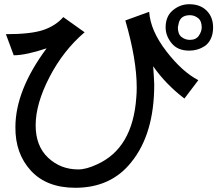

<svg xmlns="http://www.w3.org/2000/svg" viewBox="-20 -750 1040 910"><path d="M877 -730Q929 -730 959.5 -699.5Q990 -669 990 -620Q990 -589 979 -566Q968 -543 950 -531.5Q932 -520 914 -515Q896 -510 877 -510Q822 -510 793.5 -545Q765 -580 765 -620Q765 -673 799.5 -701.5Q834 -730 877 -730ZM880 -561Q909 -561 922.5 -581Q936 -601 936 -620Q936 -651 918.5 -664.5Q901 -678 880 -678Q833 -678 826 -635L823 -620Q823 -588 840.5 -574.5Q858 -561 880 -561ZM687 -694Q693 -605 768 -507.5Q843 -410 920 -370L854 -283Q765 -351 706 -436Q710 -380 711 -349Q711 -115 602 19Q506 140 337 140Q201 140 126.5 59Q52 -22 53 -147Q53 -322 201 -521Q102 -488 45 -488L8 -588Q127 -588 185.5 -608Q244 -628 280 -669L381 -597Q280 -511 214.5 -384.5Q149 -258 149 -156Q149 -58 208 -2.5Q267 53 351 53Q389 53 440 29Q609 -47 626 -288Q628 -311 628 -335Q628 -468 574 -653Z"/></svg>

Font: cwTeXHei
Style: Medium
Weight: 500
Version: Version 1.17